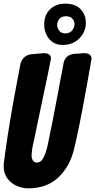

<svg xmlns="http://www.w3.org/2000/svg" viewBox="-49 -1013 521 1051"><path d="M295 -767Q247 -767 220 -800Q193 -833 193 -878Q193 -931 225 -962Q257 -993 309 -993Q363 -993 392 -963Q421 -933 421 -888Q421 -840 386 -803.5Q351 -767 295 -767ZM307 -830Q333 -830 346 -846.5Q359 -863 359 -880Q359 -897 347.5 -910.5Q336 -924 312 -924Q287 -924 275.5 -909Q264 -894 264 -876Q264 -859 275.5 -844.5Q287 -830 307 -830ZM105 18Q75 18 44 5Q13 -8 -8 -35.5Q-29 -63 -29 -104Q-29 -118 -28 -120Q-11 -259 26 -467L63 -664Q76 -709 121 -716L190 -722Q230 -722 230 -693Q230 -690 221 -646L137 -245Q124 -192 124 -160Q124 -144 132 -133.5Q140 -123 152 -123Q171 -123 183 -140Q201 -166 213 -223L216 -238Q233 -316 274 -533Q281 -576 291 -623L299 -668Q309 -712 355 -718L411 -722Q452 -722 452 -690L424 -532Q383 -305 356 -195Q332 -99 269 -40.5Q206 18 105 18Z"/></svg>

Font: Bangerz
Style: Bold
Weight: 700
Designer: vernon adams
Foundry: Vernon Adams
Version: Version 2.10;February 7, 2025;FontCreator 13.0.0.2683 64-bit